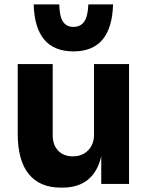

<svg xmlns="http://www.w3.org/2000/svg" viewBox="-20 -841 685 878"><path d="M61 -230V-548H221V-222Q221 -178 246 -152Q271 -126 313 -126Q356 -126 383 -153.5Q410 -181 410 -226V-548H570V0H443V-126Q409 17 265 17H258Q162 17 111.5 -45Q61 -107 61 -230ZM134 -821H251Q252 -766 268 -742Q284 -718 316 -718Q348 -718 365 -742Q382 -766 384 -821H497Q491 -606 316 -606Q140 -606 134 -821Z"/></svg>

Font: Sora-SIA
Style: Bold
Weight: 700
Designer: Jonathan Barnbrook, Julián Moncada
Foundry: Barnbrook Fonts
Version: Version 2.000